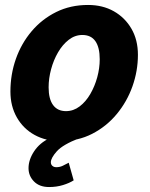

<svg xmlns="http://www.w3.org/2000/svg" viewBox="-20 -557 606 774"><path d="M22 -188Q22 -257 44 -319.5Q66 -382 107.5 -431Q149 -480 206.5 -508.5Q264 -537 335 -537Q394 -537 439 -511.5Q484 -486 510 -441Q536 -396 536 -336Q536 -271 514 -209Q492 -147 450.5 -97Q409 -47 351.5 -17.5Q294 12 223 12Q165 12 119.5 -13Q74 -38 48 -83.5Q22 -129 22 -188ZM176 -205Q176 -158 194 -133.5Q212 -109 246 -109Q276 -109 301 -128Q326 -147 344 -178Q362 -209 372 -245.5Q382 -282 382 -318Q382 -366 364.5 -391Q347 -416 312 -416Q282 -416 257 -396.5Q232 -377 214 -346Q196 -315 186 -278Q176 -241 176 -205ZM95 121Q95 87 117.5 53Q140 19 180 0H300Q233 26 209 53Q185 80 185 97Q185 106 191 111.5Q197 117 207 117Q221 117 232.5 111.5Q244 106 257 99L277 170Q260 181 234 189Q208 197 178 197Q139 197 117 174.5Q95 152 95 121Z"/></svg>

Font: Radio Canada
Style: Italic
Weight: 400
Italic angle: -12°
Designer: Charles Daoud, Etienne Aubert Bonn, Alexandre Saumier Demers, Jacques Le Bailly
Foundry: Radio-Canada
Version: Version 2.104;gftools[0.9.28.dev5+ged2979d]